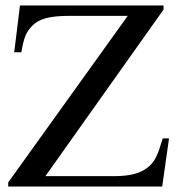

<svg xmlns="http://www.w3.org/2000/svg" viewBox="-20 -682 652 702"><path d="M598 -176H575C557 -117 548 -89 515 -66C490 -48 454 -38 398 -38H146L578 -647V-662H53L32 -491H58C68 -546 74 -563 99 -589C123 -613 162 -624 233 -624H447L10 -15V0H573Z"/></svg>

Font: XITS Math
Style: Regular
Weight: 400
Designer: MicroPress Inc., with final additions and corrections provided by Coen Hoffman, Elsevier (retired)
Version: Version 1.108